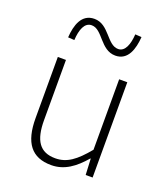

<svg xmlns="http://www.w3.org/2000/svg" viewBox="-133 -803 794 909"><g transform="rotate(20 264.0 -348.5)"><path d="M230 12C296 12 346 -25 394 -81H396L400 0H435V-480H394V-125C337 -56 295 -25 237 -25C159 -25 126 -74 126 -177V-480H85V-172C85 -48 131 12 230 12ZM338 -579C402 -579 421 -644 425 -704L393 -706C390 -656 375 -613 340 -613C283 -613 262 -709 187 -709C122 -709 103 -646 99 -584L131 -582C134 -635 149 -676 185 -676C241 -676 262 -579 338 -579Z"/></g></svg>

Font: Source Sans Pro Light
Style: Regular
Weight: 300
Designer: Paul D. Hunt
Foundry: Adobe Systems Incorporated
Version: Version 3.006;hotconv 1.0.111;makeotfexe 2.5.65597